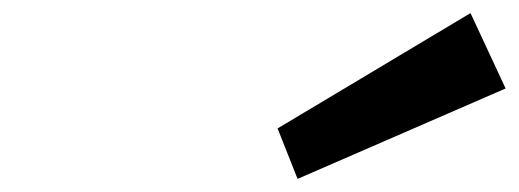

<svg xmlns="http://www.w3.org/2000/svg" viewBox="-20 -860 792 293"><path d="M403.6 -664 434.1 -587 751.6 -725 698 -840Z"/></svg>

Font: Hussar
Style: BdWideOblFour
Weight: 700
Foundry: Cannot Into Space Fonts
Version: Version 2.00